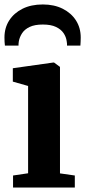

<svg xmlns="http://www.w3.org/2000/svg" viewBox="-24 -841 382 861"><path d="M34.5 0V-54L102 -64V-455.5L33.5 -475V-535L214 -560.5H218.5L245 -541V-63.5L311.5 -54V0ZM168 -821Q219 -821 257.2 -801.8Q295.5 -782.5 316.8 -749.2Q338 -716 338 -672.5Q338 -664 337.5 -653.8Q337 -643.5 336.5 -636.5H276.5Q277 -640.5 276.5 -645.5Q276 -650.5 275 -656.5Q272.5 -675.5 261 -692.5Q249.5 -709.5 227 -720.2Q204.5 -731 168 -731Q131.5 -731 109 -720.2Q86.5 -709.5 75.2 -692.2Q64 -675 60.5 -656Q59.5 -650.5 59.2 -645.5Q59 -640.5 59 -636.5H-2Q-3 -643.5 -3.5 -653.8Q-4 -664 -4 -673Q-4 -716 17.2 -749.2Q38.5 -782.5 77 -801.8Q115.5 -821 168 -821Z"/></svg>

Font: Merriweather 36pt
Style: Bold
Weight: 700
Designer: Eben Sorkin
Foundry: Eben Sorkin
Version: Version 2.100